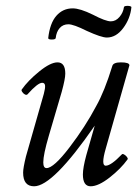

<svg xmlns="http://www.w3.org/2000/svg" viewBox="-20 -632 478 665"><path d="M172.9 -500Q171.9 -495.1 159.4 -495.1Q147 -495.1 147 -500Q152.8 -551.8 175.3 -577.4Q197.8 -603 231.9 -603Q257.3 -603 301.8 -581.1Q345.7 -558.1 363.8 -558.1Q380.9 -558.1 393.8 -573.2Q406.7 -588.4 409.2 -606.9Q409.7 -610.4 416 -611.3Q422.4 -612.3 428.7 -611.1Q435.1 -609.9 435.1 -606.9Q431.2 -567.4 406.7 -534.7Q382.3 -502 350.1 -502Q331.1 -502 280.8 -524.9Q234.9 -547.9 216.8 -547.9Q198.2 -547.9 186.8 -534.9Q175.3 -522 172.9 -500ZM98.1 13.2Q60.1 13.2 60.1 -34.2Q60.1 -49.8 69.8 -89.8L131.8 -307.1Q137.2 -327.1 136 -336.2Q134.8 -345.2 126 -345.2Q110.8 -345.2 75.2 -305.2Q71.8 -302.2 66.7 -304.7Q61.5 -307.1 57.4 -313Q53.2 -318.8 55.2 -321.8Q77.1 -353 116 -384.5Q154.8 -416 179.2 -416Q206.1 -416 206.1 -377Q206.1 -358.9 193.8 -314L148.9 -161.1Q129.9 -96.2 129.9 -69.8Q129.9 -49.8 141.1 -49.8Q166 -49.8 220.9 -121.8Q275.9 -193.8 313 -264.2Q341.8 -314.9 369.1 -403.8Q372.6 -416 398.9 -416Q428.2 -416 428.2 -405.8L346.2 -117.2Q329.1 -58.1 346.2 -58.1Q364.3 -58.1 401.9 -97.2Q404.3 -100.1 409.9 -96.9Q415.5 -93.8 419.7 -88.4Q423.8 -83 421.9 -80.1Q398.4 -47.4 359.6 -17.1Q320.8 13.2 293.9 13.2Q267.1 13.2 267.1 -27.8Q267.1 -50.8 278.8 -94.2L308.1 -196.8Q163.1 13.2 98.1 13.2Z"/></svg>

Font: Junicode SmCond
Style: Italic
Weight: 400
Width: 4
Italic angle: -11°
Designer: Peter S. Baker
Version: Version 2.206